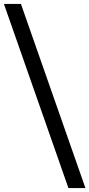

<svg xmlns="http://www.w3.org/2000/svg" viewBox="-58 -862 457 982"><path d="M292 100 -38 -842H49L379 100Z"/></svg>

Font: Montserrat Medium
Style: Regular
Weight: 500
Designer: Julieta Ulanovsky
Foundry: Julieta Ulanovsky
Version: Version 9.000; ttfautohint (v1.8.4.7-5d5b)